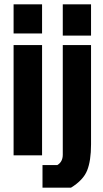

<svg xmlns="http://www.w3.org/2000/svg" viewBox="-20 -720 477 890"><path d="M43 0V-511H175V0ZM43 -700H175V-565H43ZM271 -511H402V-51Q402 25 384 70Q366 115 309 150H177V45H246Q271 30 271 -3ZM271 -700H402V-555H271Z"/></svg>

Font: Jockey One
Style: Regular
Weight: 400
Designer: TypeTogether
Foundry: TypeTogether
Version: Version 1.002